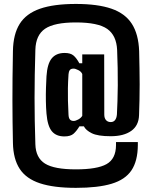

<svg xmlns="http://www.w3.org/2000/svg" viewBox="-20 -774 753 950"><path d="M355.5 155.5Q246 155.5 177.8 133Q109.5 110.5 77.5 61.5Q45.5 12.5 44 -66.5Q43 -120 42.2 -170.8Q41.5 -221.5 41.5 -274.8Q41.5 -328 42 -388.5Q42.5 -449 44 -522Q45.5 -605 77.5 -656Q109.5 -707 177.8 -730.8Q246 -754.5 355.5 -754.5Q463.5 -754.5 531.5 -731Q599.5 -707.5 632.5 -656Q665.5 -604.5 668.5 -521Q669.5 -477 670.2 -436.2Q671 -395.5 671 -356.8Q671 -318 670.2 -280.2Q669.5 -242.5 668 -204.5Q666.5 -152.5 629.2 -126.2Q592 -100 528 -100Q463.5 -100 434 -114.8Q404.5 -129.5 395 -149H373Q359.5 -126.5 344.5 -112.8Q329.5 -99 298.5 -99Q257.5 -99 236.2 -125Q215 -151 210 -212Q207.5 -241.5 207 -274.5Q206.5 -307.5 207.5 -339.2Q208.5 -371 210 -396.5Q214 -458.5 236 -485.2Q258 -512 300 -512Q328.5 -512 343.5 -499.5Q358.5 -487 372.5 -461H387V-505H495.5L496 -207Q496 -189.5 504.5 -179.8Q513 -170 528 -170Q541.5 -170 549.2 -179.8Q557 -189.5 558.5 -208Q560 -236.5 561.2 -273.2Q562.5 -310 562.8 -352Q563 -394 562.2 -438.8Q561.5 -483.5 559.5 -527.5Q556 -599 510.5 -631Q465 -663 355.5 -663Q249 -663 203 -631.8Q157 -600.5 155 -527.5Q153 -463 152 -404Q151 -345 151 -288.5Q151 -232 152 -176Q153 -120 155 -60Q157 7 202.8 35.5Q248.5 64 355.5 64Q461 64 507.2 38Q553.5 12 554 -55.5Q554 -60.5 554 -63.5Q554 -66.5 554 -71H662Q662 -67 662 -63.8Q662 -60.5 662 -56Q661.5 22.5 630.5 68.8Q599.5 115 532.2 135.2Q465 155.5 355.5 155.5ZM344.5 -175.5Q354 -175.5 367.5 -183Q381 -190.5 387 -201V-407.5Q382 -420 367.2 -427.2Q352.5 -434.5 344.5 -434.5Q330.5 -434.5 325.2 -427Q320 -419.5 319 -406.5Q316.5 -368.5 316 -337.8Q315.5 -307 316.2 -275.8Q317 -244.5 319 -205.5Q320 -189 326.5 -182.2Q333 -175.5 344.5 -175.5Z"/></svg>

Font: Big Shoulders Thin ExtraBold
Style: Regular
Weight: 800
Version: Version 2.002